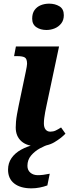

<svg xmlns="http://www.w3.org/2000/svg" viewBox="-20 -790 394 1050"><path d="M185 10Q128 10 97 -17.5Q66 -45 66 -93Q66 -107 67.5 -125Q69 -143 73 -165Q77 -187 82 -212L121 -398Q124 -411 126 -424Q128 -437 128 -441Q128 -468 116 -475.5Q104 -483 75 -483H57L67 -536H303L234 -211Q230 -193 227 -176.5Q224 -160 222 -144.5Q220 -129 220 -115Q220 -93 229.5 -81.5Q239 -70 255 -70Q271 -70 284 -76Q297 -82 314 -93L338 -59Q314 -34 277 -12Q240 10 185 10ZM234 -626Q201 -626 178.5 -641.5Q156 -657 156 -688Q156 -717 169 -735Q182 -753 203 -761.5Q224 -770 249 -770Q281 -770 305 -755.5Q329 -741 329 -707Q329 -680 315 -662Q301 -644 279.5 -635Q258 -626 234 -626ZM152 240Q91.8 240 57.9 213.5Q24 187 24 138Q24 102 43 74.5Q62 47 95.5 28.5Q129 10 172 0H249Q226 6 198 21.5Q170 37 150 60.5Q130 84 130 117Q130 140.5 146 154.2Q162 168 187 168Q201 168 217 166Q233 164 252 160L239 224Q220.2 231 197.6 235.5Q175 240 152 240Z"/></svg>

Font: Noto Serif
Style: Italic
Weight: 400
Italic angle: -12°
Designer: Monotype Design Team
Foundry: Monotype Imaging Inc.
Version: Version 2.013